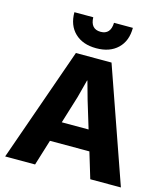

<svg xmlns="http://www.w3.org/2000/svg" viewBox="-127 -975 930 1072"><g transform="rotate(15 338.5 -439.0)"><path d="M169 -878H278Q280 -810 338 -810Q396 -810 398 -878H507Q507 -802 461.5 -758.5Q416 -715 338 -715Q260 -715 214.5 -758.5Q169 -802 169 -878ZM496 0 451 -149H223L177 0H4L236 -660H442L673 0ZM260 -266H415L367 -424L338 -528H336L309 -425Z"/></g></svg>

Font: Elaine Sans
Style: Bold
Weight: 700
Designer: Wei Huang
Foundry: Wei Huang
Version: Version 2.001;December 24, 2019;FontCreator 12.0.0.2547 64-b